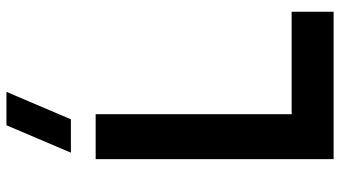

<svg xmlns="http://www.w3.org/2000/svg" viewBox="-244 -786 1030 581"><g transform="rotate(-90 270.5 -495.0)"><path d="M200.5 -795H99.5L182.5 -990H283.5ZM80 0V-720H216V-127H526V0Z"/></g></svg>

Font: Manrope ExtraLight ExtraBold
Style: Regular
Weight: 800
Version: Version 4.504